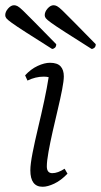

<svg xmlns="http://www.w3.org/2000/svg" viewBox="-42 -702 386 734"><path d="M121 12Q74 12 74 -51Q74 -74 82.5 -117.5Q91 -161 103.5 -213Q116 -265 127 -316.5Q138 -368 144 -407Q136 -409 125 -409Q94 -409 63 -394L54 -414Q76 -438 102 -450Q128 -462 149 -462Q177 -462 189.5 -448.5Q202 -435 202 -410Q202 -393 195.5 -359.5Q189 -326 179 -284Q169 -242 159.5 -200Q150 -158 143.5 -122Q137 -86 137 -66Q137 -40 158 -40Q179 -40 205 -57L216 -38Q191 -12 165.5 0Q140 12 121 12ZM157 -515Q92 -556 55.5 -579.5Q19 -603 2.5 -615Q-14 -627 -18 -632.5Q-22 -638 -22 -644Q-22 -657 -11 -669.5Q0 -682 12 -682Q18 -682 25 -678.5Q32 -675 46.5 -661Q61 -647 91 -616.5Q121 -586 173 -533Q173 -524 168 -519.5Q163 -515 157 -515ZM308 -515Q243 -556 206.5 -579.5Q170 -603 153.5 -615Q137 -627 133 -632.5Q129 -638 129 -644Q129 -657 140 -669.5Q151 -682 163 -682Q169 -682 176 -678.5Q183 -675 197.5 -661Q212 -647 242 -616.5Q272 -586 324 -533Q324 -524 319 -519.5Q314 -515 308 -515Z"/></svg>

Font: Petrona Light
Style: Italic
Weight: 300
Italic angle: -9°
Designer: Ringo R. Seeber
Foundry: Ringo R. Seeber
Version: Version 2.001; ttfautohint (v1.8.3)